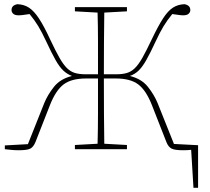

<svg xmlns="http://www.w3.org/2000/svg" viewBox="-20 -711 1003 915"><path d="M773 -34 704 -210Q676 -281 638.5 -309Q601 -337 532 -337H475Q475 -243 475.5 -168.5Q476 -94 477 -26L585 -20V0H337V-20L445 -26Q447 -97 447 -173Q447 -249 447 -337H390Q321 -337 283.5 -309Q246 -281 218 -210L149 -34Q139 -10 124 -2.5Q109 5 69 5Q47 5 31 3Q15 1 3 0V-18L113 -24L191 -220Q207 -259 237 -297Q267 -335 323 -349Q301 -357 282.5 -374Q264 -391 245 -424.5Q226 -458 200 -514Q180 -557 162.5 -586Q145 -615 121 -644Q105 -642 92.5 -640Q80 -638 69 -638Q51 -638 43 -645.5Q35 -653 35 -663Q35 -686 63 -691Q94 -690 118 -674.5Q142 -659 166 -622.5Q190 -586 220 -521Q245 -468 263.5 -435.5Q282 -403 299.5 -386Q317 -369 338 -363Q359 -357 388 -357H447Q447 -443 447 -514Q447 -585 445 -651L337 -657V-677H585V-657L477 -651Q476 -581 475.5 -508.5Q475 -436 475 -357H534Q563 -357 584 -363Q605 -369 622.5 -386Q640 -403 658.5 -435.5Q677 -468 702 -521Q733 -586 756.5 -622.5Q780 -659 804 -674.5Q828 -690 859 -691Q887 -686 887 -663Q887 -653 879 -645.5Q871 -638 853 -638Q843 -638 830.5 -640Q818 -642 801 -644Q777 -615 759.5 -586Q742 -557 722 -514Q696 -458 677 -424.5Q658 -391 640 -374Q622 -357 599 -349Q655 -335 685 -297Q715 -259 731 -220L809 -25L924 -19V184H902L891 3Q883 4 873.5 4.5Q864 5 853 5Q813 5 797.5 -3Q782 -11 773 -34Z"/></svg>

Font: Source Serif Pro ExtraLight
Style: Regular
Weight: 200
Designer: Frank Grießhammer
Foundry: Adobe Systems Incorporated
Version: Version 3.001;hotconv 1.0.111;makeotfexe 2.5.65597